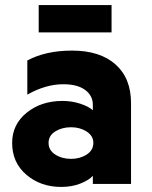

<svg xmlns="http://www.w3.org/2000/svg" viewBox="-20 -727 600 759"><path d="M133 -599V-707H421V-599ZM347 0V-32Q332 -15 298 -1.5Q264 12 222 12Q141 12 84.5 -36Q28 -84 28 -162Q28 -235 85.5 -281.5Q143 -328 227 -328Q264 -328 297.5 -317Q331 -306 347 -291V-313Q347 -349 316.5 -371.5Q286 -394 230 -394Q161 -394 88 -353V-488Q161 -527 265 -527Q375 -527 436.5 -472.5Q498 -418 498 -319V0ZM349 -162Q349 -190 322.5 -207Q296 -224 261 -224Q225 -224 198.5 -207.5Q172 -191 172 -162Q172 -133 198.5 -116Q225 -99 261 -99Q296 -99 322.5 -116Q349 -133 349 -162Z"/></svg>

Font: Freely
Style: Bold
Weight: 700
Designer: Kris Sowersby
Foundry: Klim Type Foundry
Version: Version 1.006;hotconv 1.0.113;makeotfexe 2.5.65598;200799169